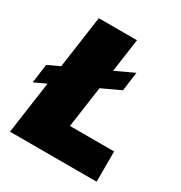

<svg xmlns="http://www.w3.org/2000/svg" viewBox="-170 -804 872 923"><g transform="rotate(30 266.0 -343.0)"><path d="M16 0 113 -686H325L252 -168H497V0ZM-8 -260 6 -365 401 -549 387 -444Z"/></g></svg>

Font: Chivo Medium Black
Style: Italic
Weight: 900
Italic angle: -8.05°
Version: Version 2.002